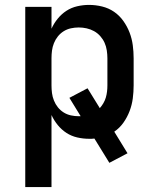

<svg xmlns="http://www.w3.org/2000/svg" viewBox="-20 -558 640 783"><path d="M83 205V-530H190V-441Q200 -463 215.5 -482Q231 -501 251 -514Q271 -527 295 -532.5Q319 -538 343 -538Q370 -538 396.5 -531.5Q423 -525 445 -510Q467 -495 483 -472.5Q499 -450 508.5 -425Q518 -400 521.5 -373.5Q525 -347 525 -320V-210Q525 -183 521.5 -156.5Q518 -130 508.5 -105Q499 -80 483.5 -58Q468 -36 446 -21L500 67L426 106L365 7Q360 8 354.5 8Q349 8 343 8Q319 8 295 2.5Q271 -3 251 -16Q231 -29 215.5 -48Q200 -67 190 -89V205ZM301 -84Q303 -84 305 -84Q307 -84 309 -84L263 -159L337 -198L387 -117Q395 -126 401.5 -137Q408 -148 411.5 -160Q415 -172 416.5 -184.5Q418 -197 418 -210V-320Q418 -336 415.5 -352.5Q413 -369 406.5 -383.5Q400 -398 389 -410.5Q378 -423 363.5 -431Q349 -439 333 -442.5Q317 -446 301 -446Q285 -446 269 -442.5Q253 -439 239.5 -430.5Q226 -422 216 -409.5Q206 -397 200 -382Q194 -367 192 -351.5Q190 -336 190 -320V-210Q190 -194 192 -178.5Q194 -163 200 -148Q206 -133 216 -120.5Q226 -108 239.5 -99.5Q253 -91 269 -87.5Q285 -84 301 -84Z"/></svg>

Font: Iosevka Curly SmBdEx
Style: Regular
Weight: 600
Width: 7
Monospace: yes
Designer: Belleve Invis
Foundry: Belleve Invis
Version: Version 11.1.0; ttfautohint (v1.8.3)